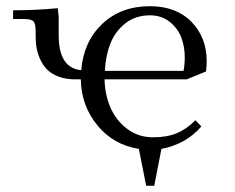

<svg xmlns="http://www.w3.org/2000/svg" viewBox="-20 -472 753 615"><path d="M22 -411.1V-439Q94.7 -439 165 -445.8L168 -418V-358.9Q168 -253.9 240.2 -247.1Q247.6 -338.4 307.4 -395.3Q367.2 -452.1 460 -452.1Q544.4 -452.1 593.3 -402.1Q642.1 -352.1 642.1 -274.9Q642.1 -262.7 640.1 -243.2L578.1 -217.8H314.9Q315.9 -168.5 334.2 -126.7Q352.5 -85 388.2 -58.6Q423.8 -32.2 470.2 -32.2Q514.6 -32.2 546.4 -45.4Q578.1 -58.6 606 -86.9L625 -66.9Q575.2 -9.8 497.1 4.9L474.1 123H448.2L424.8 4.9Q343.3 -7.8 291.7 -70.8Q240.2 -133.8 238.8 -217.8H221.2Q192.4 -217.8 169.9 -225.8Q147.5 -233.9 133.5 -246.8Q119.6 -259.8 110.6 -278.1Q101.6 -296.4 97.9 -314.9Q94.2 -333.5 94.2 -354V-371.1Q94.2 -396 87.2 -403.6Q80.1 -411.1 55.2 -411.1ZM315.9 -245.1H567.9Q571.8 -264.2 571.8 -289.1Q571.8 -322.3 560.8 -351.6Q549.8 -380.9 523.7 -401.9Q497.6 -422.9 460 -422.9Q414.6 -422.9 382.1 -397.7Q349.6 -372.6 334 -333.5Q318.4 -294.4 315.9 -245.1Z"/></svg>

Font: Dihjauti
Style: Regular
Weight: 400
Designer: T. Christopher White
Version: Version 3.0.0